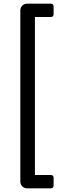

<svg xmlns="http://www.w3.org/2000/svg" viewBox="-20 -826 355 1039"><path d="M90 157V-770Q90 -785 100.5 -795.5Q111 -806 126 -806H256Q262 -806 266 -802Q270 -798 270 -792V-748Q270 -742 266 -738Q262 -734 256 -734H169V121H256Q262 121 266 125Q270 129 270 135V179Q270 185 266 189Q262 193 256 193H126Q111 193 100.5 182.5Q90 172 90 157Z"/></svg>

Font: Miriam Libre
Style: Regular
Weight: 400
Designer: Michal Sahar
Foundry: Hagilda
Version: Version 1.001